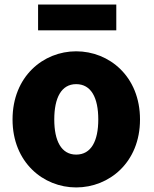

<svg xmlns="http://www.w3.org/2000/svg" viewBox="-20 -808 677 842"><path d="M314 14C459 14 594 -96 594 -284C594 -473 459 -583 314 -583C170 -583 35 -473 35 -284C35 -96 170 14 314 14ZM314 -130C249 -130 218 -190 218 -284C218 -379 249 -439 314 -439C380 -439 411 -379 411 -284C411 -190 380 -130 314 -130ZM147 -675H490V-788H147Z"/></svg>

Font: Noto Sans Korean Black
Style: Bold
Weight: 900
Designer: Ryoko NISHIZUKA (kana & ideographs); Paul D. Hunt (Latin, Greek & Cyrillic); Wenlong ZHANG (bopomofo); Sandoll Communica
Foundry: Adobe Systems Incorporated
Version: Version 1.000;PS 1;hotconv 1.0.78;makeotf.lib2.5.61930